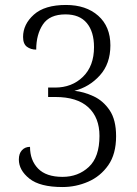

<svg xmlns="http://www.w3.org/2000/svg" viewBox="-20 -744 553 774"><path d="M232 10Q141 10 98.5 -24Q56 -58 56 -101Q56 -125 68.5 -138.5Q81 -152 101 -152Q101 -98 133.5 -64.5Q166 -31 232 -31Q295 -31 338 -71Q381 -111 381 -196Q381 -270 336 -311.5Q291 -353 203 -353H174V-391H202Q270 -391 314.5 -434.5Q359 -478 359 -554Q359 -616 330 -651Q301 -686 244 -686Q180 -686 153 -645.5Q126 -605 126 -544Q104 -544 88.5 -555.5Q73 -567 73 -595Q73 -646 116.5 -685Q160 -724 246 -724Q327 -724 376 -680.5Q425 -637 425 -561Q425 -487 382.5 -440Q340 -393 280 -378Q318 -374 357 -356Q396 -338 422 -299.5Q448 -261 448 -195Q448 -123 416.5 -78Q385 -33 335.5 -11.5Q286 10 232 10Z"/></svg>

Font: Noto Serif Ethiopic SemiCondensed Light
Style: Regular
Weight: 300
Width: 4
Designer: Monotype Design Team
Foundry: Monotype Imaging Inc.
Version: Version 2.102; ttfautohint (v1.8.4.7-5d5b)